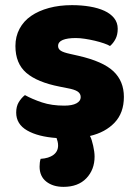

<svg xmlns="http://www.w3.org/2000/svg" viewBox="-20 -522 532 747"><path d="M330 7Q334 14 337 24Q340 34 342.5 45Q345 56 346.5 67Q348 78 348 87Q348 138 316 171.5Q284 205 227 205Q186 205 160 184.5Q134 164 134 126Q134 109 138 96Q170 94 188 80.5Q206 67 206 44Q206 36 204 28Q202 20 200 15Q128 10 85.5 -14.5Q43 -39 43 -84Q43 -108 53 -124.5Q63 -141 77 -152Q106 -136 143.5 -123.5Q181 -111 230 -111Q261 -111 277.5 -120Q294 -129 294 -144Q294 -158 282 -166Q270 -174 242 -179L212 -185Q125 -202 82.5 -238.5Q40 -275 40 -343Q40 -380 56 -410Q72 -440 101 -460Q130 -480 170.5 -491Q211 -502 260 -502Q297 -502 329.5 -496.5Q362 -491 386 -480Q410 -469 424 -451.5Q438 -434 438 -410Q438 -387 429.5 -370.5Q421 -354 408 -343Q400 -348 384 -353.5Q368 -359 349 -363.5Q330 -368 310.5 -371Q291 -374 275 -374Q242 -374 224 -366.5Q206 -359 206 -343Q206 -332 216 -325Q226 -318 254 -312L285 -305Q381 -283 421.5 -244.5Q462 -206 462 -145Q462 -83 426 -45Q390 -7 330 7Z"/></svg>

Font: Baloo Thambi
Style: Regular
Weight: 400
Designer: Aadarsh Rajan and Ek Type
Foundry: Ek Type
Version: Version 1.443;PS 1.000;hotconv 16.6.51;makeotf.lib2.5.65220;